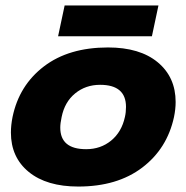

<svg xmlns="http://www.w3.org/2000/svg" viewBox="-20 -669 682 704"><path d="M217 -649H561L537 -536H193ZM20 -183Q20 -210 26 -240Q50 -356 141 -425.5Q232 -495 376 -495Q493 -495 558.5 -440.5Q624 -386 624 -295Q624 -269 618 -240Q593 -124 501.5 -54.5Q410 15 267 15Q151 15 85.5 -38.5Q20 -92 20 -183ZM438 -240Q442 -257 442 -277Q442 -358 347 -358Q294 -358 255.5 -326.5Q217 -295 206 -240Q201 -217 201 -201Q201 -122 296 -122Q349 -122 387.5 -153.5Q426 -185 438 -240Z"/></svg>

Font: Prompt Bold
Style: Bold Italic
Weight: 700
Italic angle: -12°
Designer: Katatrad Team
Foundry: CadsonDemak
Version: Version 1.000